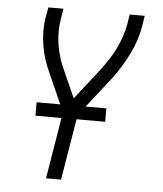

<svg xmlns="http://www.w3.org/2000/svg" viewBox="-53 -576 705 828"><g transform="rotate(5 300.0 -162.5)"><path d="M177 205 225 -85 152 -249Q140 -275 130.5 -303.5Q121 -332 116 -362Q111 -392 110.5 -423Q110 -454 115 -486L123 -530H188L181 -486Q172 -432 179.5 -380.5Q187 -329 206 -283L207 -282Q208 -280 209 -277.5Q210 -275 211 -272L266 -149L367 -278Q385 -302 401.5 -326.5Q418 -351 431 -377.5Q444 -404 453.5 -431Q463 -458 468 -486L475 -530H540L533 -486Q523 -424 494 -365Q465 -306 426 -253Q424 -250 422 -247.5Q420 -245 418 -243L289 -78L242 205ZM108 -60V-118H410V-60Z"/></g></svg>

Font: Iosevka Curly Light Extended
Style: Italic
Weight: 300
Width: 7
Italic angle: -9°
Monospace: yes
Designer: Belleve Invis
Foundry: Belleve Invis
Version: Version 11.1.0; ttfautohint (v1.8.3)